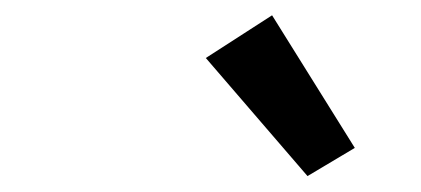

<svg xmlns="http://www.w3.org/2000/svg" viewBox="-20 -815 540 246"><path d="M374 -589.4 243.7 -740.7 328.6 -795.4 434.6 -625.5Z"/></svg>

Font: Schibsted Grotesk Medium
Style: Italic
Weight: 500
Italic angle: -12°
Designer: Bakken & Baeck AS, Henrik Kongsvoll
Foundry: Schibsted ASA
Version: Version 1.100;gftools[0.9.25]